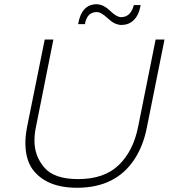

<svg xmlns="http://www.w3.org/2000/svg" viewBox="-20 -887 813 908"><path d="M553 -769Q521.5 -770 490 -800Q458.5 -830 437.5 -830Q391.5 -830 381.5 -773H349.5Q365.5 -867 437.5 -867Q469.5 -866 500.5 -836Q531.5 -806 553 -806Q598 -806 613 -863H645Q641 -836.5 630 -815.5Q619 -794.5 600 -781.8Q581 -769 553 -769ZM344.5 1Q197 1 132.5 -88.5Q100 -135.5 100 -212.5Q100 -243.5 108 -286.5L191.5 -700H232.5L150 -286.5Q143 -254.5 143 -220.5Q143 -149 189.8 -94.5Q236.5 -40 349.5 -40Q472.5 -40 541.2 -106Q610 -172 633 -286.5L716 -700H758L675 -286.5Q659 -201.5 618 -137Q529.5 1 344.5 1Z"/></svg>

Font: Argentum Sans ExtraLight
Style: Italic
Weight: 200
Italic angle: -11°
Designer: Julieta Ulanovsky (font), Cristiano Sobral (main changes and remaster)
Foundry: Julieta Ulanovsky (font), Cristiano Sobral (main changes and remaster)
Version: Version 2.007;June 15, 2022;FontCreator 14.0.0.2814 64-bit; 